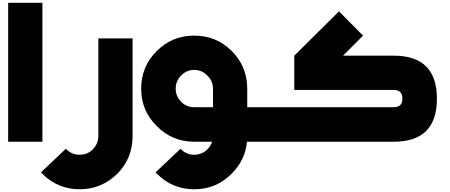

<svg xmlns="http://www.w3.org/2000/svg" viewBox="-20 -1026 3260 1390"><path d="M39.1 -1005.9H287.1V0H39.1Z M939.9 -748V-41Q939.9 119.1 830.1 231Q714.8 344.2 557.1 344.2Q397.9 344.2 285.2 231L281.2 225.1L276.9 221.2L457 50.8L460.9 55.2Q500 94.2 557.1 94.2Q613.3 94.2 651.9 55.2Q691.9 14.2 691.9 -41V-748Z M1252 -382.8Q1252 -330.1 1291 -289.1Q1330.1 -250 1385.3 -250H1522V-382.8Q1522 -439.9 1481 -479Q1441.9 -520 1385.3 -520Q1330.1 -520 1291 -479Q1252 -439.9 1252 -382.8ZM1939.9 0H1768.1Q1755.9 132.8 1657.2 231Q1546.9 344.2 1385.3 344.2Q1227.1 344.2 1115.2 231L1110.8 227.1L1106.9 221.2L1287.1 50.8L1291 55.2Q1330.1 94.2 1385.3 94.2Q1441.9 94.2 1481 55.2Q1505.9 30.8 1516.1 0H1385.3Q1227.1 0 1115.2 -112.8Q1002 -225.1 1002 -382.8Q1002 -544.9 1115.2 -657.2Q1227.1 -768.1 1385.3 -768.1Q1546.9 -768.1 1657.2 -657.2Q1770 -544.9 1770 -382.8V-250H1939.9Z M2831.1 -623Q3143.1 -623 3143.1 -311Q3143.1 0 2831.1 0H1926.3V-250H2831.1Q2893.1 -250 2893.1 -311Q2893.1 -375 2831.1 -375H2110.4V-623L2434.1 -943.8L2608.4 -768.1L2463.4 -623Z"/></svg>

Font: DimaBlue
Style: Bold
Weight: 700
Designer: R.Balvardi
Foundry: Dima Software Group
Version: Version 1.00;February 3, 2019;FontCreator 11.5.0.2427 64-bit